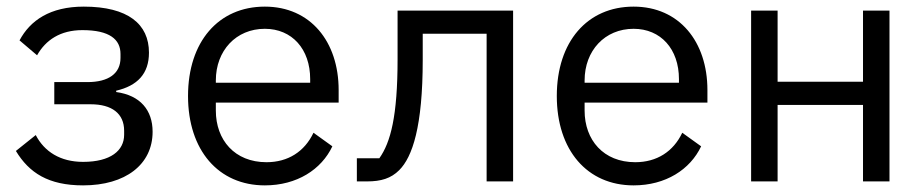

<svg xmlns="http://www.w3.org/2000/svg" viewBox="-20 -548 2792 580"><path d="M231 12C359 12 441 -51 441 -150C441 -215 404 -260 331 -270V-274C395 -289 430 -325 430 -389C430 -475 367 -528 233 -528C131 -528 71 -486 39 -426L92 -381C118 -427 162 -457 229 -457C311 -457 344 -429 344 -385V-373C344 -326 308 -300 244 -300H144V-233H254C318 -233 355 -205 355 -153V-141C355 -93 314 -59 231 -59C162 -59 114 -90 88 -140L28 -92C68 -26 126 12 231 12Z M780 12C877 12 951 -36 984 -106L927 -147C900 -90 850 -58 785 -58C689 -58 632 -125 632 -214V-238H1003V-276C1003 -422 918 -528 780 -528C640 -528 548 -422 548 -258C548 -94 640 12 780 12ZM780 -461C862 -461 917 -400 917 -309V-298H632V-305C632 -395 693 -461 780 -461Z M1058 -70V0H1089C1131 0 1161 -9 1186 -34C1226 -74 1257 -166 1257 -367V-446H1450V0H1530V-516H1181V-369C1181 -197 1160 -118 1126 -70Z M1894 12C1991 12 2065 -36 2098 -106L2041 -147C2014 -90 1964 -58 1899 -58C1803 -58 1746 -125 1746 -214V-238H2117V-276C2117 -422 2032 -528 1894 -528C1754 -528 1662 -422 1662 -258C1662 -94 1754 12 1894 12ZM1894 -461C1976 -461 2031 -400 2031 -309V-298H1746V-305C1746 -395 1807 -461 1894 -461Z M2249 -516V0H2329V-231H2587V0H2667V-516H2587V-301H2329V-516Z"/></svg>

Font: Braiins Sans
Style: Regular
Weight: 400
Designer: Mike Abbink, Paul van der Laan, Pieter van Rosmalen, Jiri Chlebus, Lubos Buracinsky
Foundry: Bold Monday, Sudetype
Version: Version 1.000;hotconv 1.0.109;makeotfexe 2.5.65596